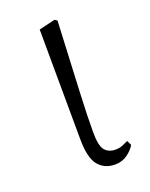

<svg xmlns="http://www.w3.org/2000/svg" viewBox="-107 -575 506 649"><g transform="rotate(-20 145.5 -251.0)"><path d="M195 14Q157 14 135 -13Q113 -40 113 -109L111 -502L169 -516L178 -510Q174 -424 171 -362.5Q168 -301 166 -256.5Q164 -212 163 -178Q162 -144 162 -114Q162 -65 175.5 -49Q189 -33 213 -33Q228 -33 239 -37.5Q250 -42 260 -47L268 -30Q259 -14 240 0Q221 14 195 14Z"/></g></svg>

Font: Noto Serif JP ExtraLight
Style: Regular
Weight: 200
Designer: Ryoko NISHIZUKA  (kana & ideographs); Frank Grießhammer (Latin, Greek & Cyrillic); Wenlong ZHANG  (bopomofo); Sandoll Co
Foundry: Adobe
Version: Version 2.002-H1;hotconv 1.1.0;makeotfexe 2.6.0